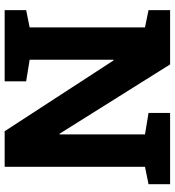

<svg xmlns="http://www.w3.org/2000/svg" viewBox="17 -768 751 825"><g transform="rotate(90 392.5 -355.5)"><path d="M23.4 0V-92.3L97.7 -107.4V-603L23.4 -618.2V-710.9H256.8L554.7 -235.8L557.6 -236.3V-603L465.3 -618.2V-710.9H771.5V-618.2L696.8 -603V0H543.9L239.7 -467.8H236.8V-107.4L329.6 -92.3V0Z"/></g></svg>

Font: Roboto Slab ExtraBold
Style: Regular
Weight: 800
Designer: Google
Version: Version 2.001; ttfautohint (v1.8.3)